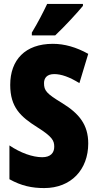

<svg xmlns="http://www.w3.org/2000/svg" viewBox="-20 -947 494 977"><path d="M402 -917V-927H220C199 -883 174 -834 142 -781V-767H261C311 -814 374 -883 402 -917ZM429 -217C429 -312 383 -369 297 -422C216 -471 204 -486 204 -524C204 -550 219 -570 256 -570C292 -570 334 -555 384 -524L429 -673C368 -707 308 -724 249 -724C108 -724 32 -642 32 -515C32 -401 85 -353 169 -300C247 -251 256 -231 256 -200C256 -169 237 -147 195 -147C146 -147 84 -169 28 -207V-35C89 -1 143 10 205 10C342 10 429 -84 429 -217Z"/></svg>

Font: Noto Sans Armenian ExtraCondensed Black
Style: Regular
Weight: 900
Width: 2
Designer: Monotype Design Team
Foundry: Monotype Imaging Inc.
Version: Version 2.008